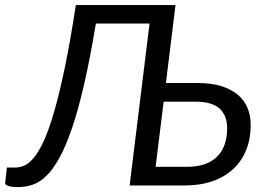

<svg xmlns="http://www.w3.org/2000/svg" viewBox="-55 -736 1053 762"><path d="M688 -74Q728 -74 757.8 -84.5Q787.5 -95 807.2 -115Q827 -135 836.8 -163.2Q846.5 -191.5 846.5 -227.5Q846.5 -277.5 816.5 -305Q786.5 -332.5 720 -332.5H594.5L562.5 -74ZM729 -406.5Q784 -406.5 824 -394Q864 -381.5 889.8 -359.2Q915.5 -337 927.8 -306.5Q940 -276 940 -239.5Q940 -185.5 922.2 -141.2Q904.5 -97 870.8 -65.5Q837 -34 788.5 -17Q740 0 678.5 0H459.5L538.5 -642.5H325.5Q302.5 -504 279 -402Q255.5 -300 231 -228Q206.5 -156 181.2 -110.2Q156 -64.5 129.5 -38.5Q103 -12.5 74.5 -3Q46 6.5 16 6.5Q-9.5 6.5 -22.8 1.8Q-36 -3 -34.5 -12L-27.5 -71H5Q23 -71 41.8 -79Q60.5 -87 80 -110.8Q99.5 -134.5 119.5 -178.2Q139.5 -222 160.2 -293.8Q181 -365.5 202.5 -469Q224 -572.5 246 -716H641.5L603.5 -406.5Z"/></svg>

Font: Lato 2
Style: Italic
Weight: 400
Italic angle: -7°
Designer: Lukasz Dziedzic with Adam Twardoch and Botio Nikoltchev
Foundry: tyPoland Lukasz Dziedzic
Version: Version 2.015; 2015-08-06; http://www.latofonts.com/